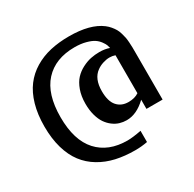

<svg xmlns="http://www.w3.org/2000/svg" viewBox="-178 -906 1232 1217"><g transform="rotate(-30 438.5 -297.0)"><path d="M661.6 -520.5Q658.7 -533.2 654.8 -543.9Q650.9 -554.7 637.5 -573.2Q624 -591.8 604.7 -604.7Q585.4 -617.7 549.6 -627.4Q513.7 -637.2 467.8 -637.2Q326.7 -637.2 248.3 -551.5Q169.9 -465.8 169.9 -296.9Q169.9 -128.4 247.8 -42.7Q325.7 43 464.8 43Q502 43 565.9 30.8V112.8Q522.5 121.1 477.1 121.1Q400.4 121.1 336.7 106.7Q272.9 92.3 219.5 60.3Q166 28.3 129.2 -20Q92.3 -68.4 72 -138.4Q51.8 -208.5 51.8 -296.9Q51.8 -385.3 72 -455.3Q92.3 -525.4 128.9 -573.7Q165.5 -622.1 218.5 -654.1Q271.5 -686 334.2 -700.4Q397 -714.8 472.2 -714.8Q626 -714.8 706.1 -653.8Q722.7 -641.1 735.6 -625.5Q748.5 -609.9 756.8 -595.7Q765.1 -581.5 771 -561.5Q776.9 -541.5 779.8 -527.3Q782.7 -513.2 784.2 -489.7Q785.6 -466.3 785.9 -453.1Q786.1 -439.9 786.1 -414.1V-70.8H668V-137.7Q598.6 -70.8 524.9 -70.8Q499 -70.8 474.6 -78.1Q450.2 -85.4 427.2 -102.5Q404.3 -119.6 387.2 -144.5Q370.1 -169.4 359.6 -207.3Q349.1 -245.1 349.1 -292Q349.1 -347.2 364.7 -390.4Q380.4 -433.6 404.8 -459.7Q429.2 -485.8 462.2 -502.7Q495.1 -519.5 525.9 -525.9Q556.6 -532.2 588.9 -532.2Q628.9 -532.2 661.6 -520.5ZM668 -463.4Q648.4 -470.2 627 -470.2Q604.5 -470.2 578.6 -461.9Q552.7 -453.6 533.2 -439Q479 -400.4 479 -309.1Q479 -234.9 509.8 -200Q540.5 -165 591.8 -165Q638.2 -165 668 -185.5V-433.1Z"/></g></svg>

Font: Aurulent Sans
Style: Bold
Weight: 700
Version: Version 2007.05.04